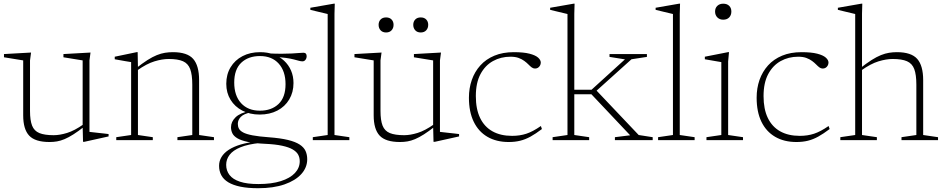

<svg xmlns="http://www.w3.org/2000/svg" viewBox="-20 -740 4993 1014"><path d="M138.5 -154Q138.5 -104.5 149.5 -76.5Q160.5 -48.5 188 -37.2Q215.5 -26 263.5 -26Q295.5 -26 334.5 -38Q373.5 -50 421 -83.5L427.5 -73.5Q394 -47 368 -30.5Q342 -14 321 -5.2Q300 3.5 281 6.8Q262 10 241.5 10Q165.5 10 134 -23.8Q102.5 -57.5 102.5 -131V-421L1 -437.5V-454.5L144 -462.5L138.5 -421ZM418.5 9 416.5 -71V-421L315 -437.5V-454.5L458 -462.5L452.5 -421V-43.5Q457 -43 470 -41.5Q483 -40 499.5 -38.2Q516 -36.5 530.8 -34.8Q545.5 -33 553.5 -32V-19.5L425 9Z M708.5 -383.5V-27L787 -15.5V0H594V-15.5L672.5 -27V-412Q664.5 -413 642.2 -417Q620 -421 586 -427V-440.5L701.5 -464.5H707ZM917 -15.5 995.5 -27V-293Q995.5 -345.5 984.5 -375Q973.5 -404.5 946.5 -416.5Q919.5 -428.5 871 -428.5Q837 -428.5 795.8 -416Q754.5 -403.5 704.5 -368L695.5 -377Q731.5 -405.5 758.8 -422.8Q786 -440 808.5 -449Q831 -458 851.2 -461.2Q871.5 -464.5 893 -464.5Q969 -464.5 1000.2 -429Q1031.5 -393.5 1031.5 -316.5V-27L1110 -15.5V0H917Z M1343 254Q1289 254 1250 246Q1211 238 1185.8 222.8Q1160.5 207.5 1148.8 185.5Q1137 163.5 1137 135.5Q1137 110.5 1149.8 89.2Q1162.5 68 1188 51.2Q1213.5 34.5 1251.2 23.2Q1289 12 1339.5 7L1368.5 1L1354.5 15Q1289.5 21.5 1250 37.8Q1210.5 54 1192.5 77.8Q1174.5 101.5 1174.5 130.5Q1174.5 161 1192 184Q1209.5 207 1247 219.5Q1284.5 232 1344.5 232Q1414.5 232 1463.2 216.5Q1512 201 1537.5 173.8Q1563 146.5 1563 111.5Q1563 92.5 1554.8 77Q1546.5 61.5 1526.2 49.5Q1506 37.5 1470.5 29.8Q1435 22 1380.5 19.5Q1324.5 17 1289 9.5Q1253.5 2 1234 -9.5Q1214.5 -21 1207.2 -36Q1200 -51 1200 -68Q1200 -97 1224 -120.5Q1248 -144 1300.5 -154L1307 -147Q1268 -139.5 1252 -123Q1236 -106.5 1236 -86Q1236 -72 1241.8 -60.8Q1247.5 -49.5 1264.2 -40.5Q1281 -31.5 1313.8 -25.2Q1346.5 -19 1400.5 -15Q1461 -10.5 1500.2 -1Q1539.5 8.5 1562 23Q1584.5 37.5 1593.5 57Q1602.5 76.5 1602.5 101Q1602.5 144.5 1571.5 179Q1540.5 213.5 1482.5 233.8Q1424.5 254 1343 254ZM1351.5 -135Q1299.5 -135 1259.8 -155.8Q1220 -176.5 1197.5 -213.2Q1175 -250 1175 -297.5Q1175 -347 1197.8 -384.8Q1220.5 -422.5 1260.8 -443.5Q1301 -464.5 1353.5 -464.5Q1392.5 -464.5 1424.8 -452.8Q1457 -441 1480.5 -419.2Q1504 -397.5 1517 -367.5Q1530 -337.5 1530 -301.5Q1530 -252.5 1507.5 -214.8Q1485 -177 1444.8 -156Q1404.5 -135 1351.5 -135ZM1352.5 -155.5Q1414 -155.5 1451 -190.8Q1488 -226 1488 -295.5Q1488 -364 1452 -404Q1416 -444 1353 -444Q1291.5 -444 1254.2 -408.8Q1217 -373.5 1217 -304Q1217 -235 1253.2 -195.2Q1289.5 -155.5 1352.5 -155.5ZM1424.5 -439 1395 -458Q1437.5 -456 1468.5 -456.2Q1499.5 -456.5 1521 -457.5Q1542.5 -458.5 1557.5 -460Q1572.5 -461.5 1582.5 -461.5Q1591 -461.5 1595.2 -456.8Q1599.5 -452 1599.5 -443.5Q1599.5 -432 1593.2 -424Q1587 -416 1577.5 -416Q1569 -416 1558.5 -419Q1548 -422 1531.5 -426.2Q1515 -430.5 1489.2 -434.2Q1463.5 -438 1424.5 -439Z M1746.5 -27 1825 -15.5V0H1632V-15.5L1710.5 -27V-666Q1704 -667.5 1689.8 -671Q1675.5 -674.5 1657 -678.8Q1638.5 -683 1619 -688V-699L1742.5 -720.5H1748L1746.5 -667.5Z M1989.5 -154Q1989.5 -104.5 2000.5 -76.5Q2011.5 -48.5 2039 -37.2Q2066.5 -26 2114.5 -26Q2146.5 -26 2185.5 -38Q2224.5 -50 2272 -83.5L2278.5 -73.5Q2245 -47 2219 -30.5Q2193 -14 2172 -5.2Q2151 3.5 2132 6.8Q2113 10 2092.5 10Q2016.5 10 1985 -23.8Q1953.5 -57.5 1953.5 -131V-421L1852 -437.5V-454.5L1995 -462.5L1989.5 -421ZM2269.5 9 2267.5 -71V-421L2166 -437.5V-454.5L2309 -462.5L2303.5 -421V-43.5Q2308 -43 2321 -41.5Q2334 -40 2350.5 -38.2Q2367 -36.5 2381.8 -34.8Q2396.5 -33 2404.5 -32V-19.5L2276 9ZM2019 -568.5Q2000.5 -568.5 1990 -580Q1979.5 -591.5 1979.5 -609Q1979.5 -626 1990 -637Q2000.5 -648 2019 -648Q2037.5 -648 2048 -637Q2058.5 -626 2058.5 -609Q2058.5 -591.5 2048 -580Q2037.5 -568.5 2019 -568.5ZM2202 -568.5Q2183.5 -568.5 2173 -580Q2162.5 -591.5 2162.5 -609Q2162.5 -626 2173 -637Q2183.5 -648 2202 -648Q2220.5 -648 2231 -637Q2241.5 -626 2241.5 -609Q2241.5 -591.5 2231 -580Q2220.5 -568.5 2202 -568.5Z M2693.5 -464.5Q2745 -464.5 2776.2 -456.5Q2807.5 -448.5 2821.8 -435.8Q2836 -423 2836 -409.5Q2836 -401 2831.8 -393.5Q2827.5 -386 2820.8 -382Q2814 -378 2805.5 -378Q2796 -378 2787.8 -384.2Q2779.5 -390.5 2770.5 -399.8Q2761.5 -409 2749 -418.2Q2736.5 -427.5 2719 -434Q2701.5 -440.5 2676 -440.5Q2625 -440.5 2583.5 -417.5Q2542 -394.5 2517.5 -348.5Q2493 -302.5 2493 -232.5Q2493 -164 2515.5 -117.2Q2538 -70.5 2580.8 -46.5Q2623.5 -22.5 2684.5 -22.5Q2725.5 -22.5 2759.8 -33.8Q2794 -45 2836.5 -74.5L2842 -58.5Q2809 -33.5 2781.8 -18.5Q2754.5 -3.5 2727.2 3.2Q2700 10 2666.5 10Q2601.5 10 2554.2 -17.5Q2507 -45 2481.8 -97.2Q2456.5 -149.5 2456.5 -224Q2456.5 -274.5 2471.8 -318Q2487 -361.5 2516.8 -394.5Q2546.5 -427.5 2591 -446Q2635.5 -464.5 2693.5 -464.5Z M3120 -251.5 3122.5 -270 3353 -27 3427 -15.5V0H3227.5V-15.5L3308 -25.5L3103.5 -242H3000V-266H3104L3280.5 -426.5L3199 -439.5V-454.5H3396.5V-439.5L3315 -427ZM3013 -27 3091.5 -15.5V0H2898.5V-15.5L2977 -27V-666Q2970.5 -667.5 2956.2 -671Q2942 -674.5 2923.5 -678.8Q2905 -683 2885.5 -688V-699L3009 -720.5H3014.5L3013 -667.5Z M3570 -27 3648.5 -15.5V0H3455.5V-15.5L3534 -27V-666Q3527.5 -667.5 3513.2 -671Q3499 -674.5 3480.5 -678.8Q3462 -683 3442.5 -688V-699L3566 -720.5H3571.5L3570 -667.5Z M3799.5 -636Q3780.5 -636 3768.5 -648Q3756.5 -660 3756.5 -679Q3756.5 -698 3768.5 -709.2Q3780.5 -720.5 3799.5 -720.5Q3819.5 -720.5 3831 -709.2Q3842.5 -698 3842.5 -679Q3842.5 -660 3831 -648Q3819.5 -636 3799.5 -636ZM3830 -464.5 3825.5 -415.5V-27L3904 -15.5V0H3711V-15.5L3789.5 -27V-412Q3784 -413 3769 -415.5Q3754 -418 3736 -421.2Q3718 -424.5 3702.5 -427V-440.5L3824.5 -464.5Z M4213 -464.5Q4264.5 -464.5 4295.8 -456.5Q4327 -448.5 4341.2 -435.8Q4355.5 -423 4355.5 -409.5Q4355.5 -401 4351.2 -393.5Q4347 -386 4340.2 -382Q4333.5 -378 4325 -378Q4315.5 -378 4307.2 -384.2Q4299 -390.5 4290 -399.8Q4281 -409 4268.5 -418.2Q4256 -427.5 4238.5 -434Q4221 -440.5 4195.5 -440.5Q4144.5 -440.5 4103 -417.5Q4061.5 -394.5 4037 -348.5Q4012.5 -302.5 4012.5 -232.5Q4012.5 -164 4035 -117.2Q4057.5 -70.5 4100.2 -46.5Q4143 -22.5 4204 -22.5Q4245 -22.5 4279.2 -33.8Q4313.5 -45 4356 -74.5L4361.5 -58.5Q4328.5 -33.5 4301.2 -18.5Q4274 -3.5 4246.8 3.2Q4219.5 10 4186 10Q4121 10 4073.8 -17.5Q4026.5 -45 4001.2 -97.2Q3976 -149.5 3976 -224Q3976 -274.5 3991.2 -318Q4006.5 -361.5 4036.2 -394.5Q4066 -427.5 4110.5 -446Q4155 -464.5 4213 -464.5Z M4741 -15.5 4819.5 -27V-293Q4819.5 -345.5 4808.5 -375Q4797.5 -404.5 4770.2 -416.5Q4743 -428.5 4694.5 -428.5Q4660.5 -428.5 4619.5 -416Q4578.5 -403.5 4528.5 -368L4519.5 -377Q4555.5 -405.5 4582.8 -422.8Q4610 -440 4632.5 -449Q4655 -458 4675.2 -461.2Q4695.5 -464.5 4716.5 -464.5Q4792.5 -464.5 4824 -429Q4855.5 -393.5 4855.5 -316.5V-27L4934 -15.5V0H4741ZM4611 0H4418V-15.5L4496.5 -27V-666Q4490 -667.5 4475.8 -671Q4461.5 -674.5 4443 -678.8Q4424.5 -683 4405 -688V-699L4528.5 -720.5H4534L4532.5 -667.5V-27L4611 -15.5Z"/></svg>

Font: Newsreader ExtraLight
Style: Regular
Weight: 250
Designer: Hugues Gentile
Foundry: Production Type
Version: Version 1.003